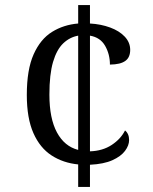

<svg xmlns="http://www.w3.org/2000/svg" viewBox="-20 -734 599 754"><path d="M287 -88.3Q228.3 -94 182.7 -123.5Q137 -153 111.2 -211.3Q85.3 -269.7 85.3 -361.3Q85.3 -460.7 112 -520.5Q138.7 -580.3 184.3 -608.7Q230 -637 287 -641.7V-714H333.3V-641.7Q376.3 -639.3 412.5 -626Q448.7 -612.7 470 -590Q491.3 -567.3 491.3 -538Q491.3 -524 486.8 -513.2Q482.3 -502.3 472.7 -495.2Q463 -488 448 -484.3Q433 -480.7 411.7 -480.3Q411.7 -521 392.8 -554Q374 -587 333.3 -594V-139.7Q383 -141.3 418.7 -164.8Q454.3 -188.3 471 -221.7Q478.7 -215.7 482.8 -206.2Q487 -196.7 487 -184Q487 -163 471 -141.5Q455 -120 421.3 -104.8Q387.7 -89.7 333.3 -87V0H287ZM287 -594Q253.7 -588 228.2 -563.7Q202.7 -539.3 188.3 -490.7Q174 -442 174 -362.3Q174 -268.7 203.7 -213.8Q233.3 -159 287 -145.3Z"/></svg>

Font: Noto Serif Hentaigana ExtraLight
Style: Regular
Weight: 200
Designer: Kazuhiro Yamada
Foundry: nipponia
Version: Version 1.000